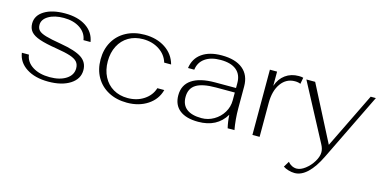

<svg xmlns="http://www.w3.org/2000/svg" viewBox="-69 -853 2764 1393"><g transform="rotate(15 1313.0 -156.0)"><path d="M50 -143H103Q110 -89 161 -56.5Q212 -24 290 -24Q366 -24 413 -54.5Q460 -85 460 -135Q460 -165 444 -183.5Q428 -202 390.5 -214.5Q353 -227 284 -238Q202 -251 155 -267Q108 -283 87.5 -307Q67 -331 67 -368Q67 -428 125 -464Q183 -500 280 -500Q377 -500 438.5 -459Q500 -418 511 -347H458Q450 -401 401.5 -433.5Q353 -466 280 -466Q210 -466 165.5 -439.5Q121 -413 121 -372Q121 -346 136 -330.5Q151 -315 189.5 -303.5Q228 -292 306 -279Q418 -260 466 -227.5Q514 -195 514 -136Q514 -70 452 -30Q390 10 288 10Q188 10 124 -31.5Q60 -73 50 -143Z M614 -245Q614 -320 647 -378Q680 -436 740 -468Q800 -500 878 -500Q969 -500 1033.5 -457.5Q1098 -415 1118 -341H1066Q1049 -398 997 -432Q945 -466 875 -466Q814 -466 767 -438.5Q720 -411 694 -360.5Q668 -310 668 -245Q668 -180 694 -129.5Q720 -79 767 -51.5Q814 -24 875 -24Q945 -24 997 -58.5Q1049 -93 1066 -149H1118Q1099 -76 1034 -33Q969 10 879 10Q800 10 740 -22Q680 -54 647 -111.5Q614 -169 614 -245Z M1226 -139Q1226 -217 1286 -257.5Q1346 -298 1461 -298H1617V-335Q1617 -399 1576 -432.5Q1535 -466 1457 -466Q1385 -466 1341 -435Q1297 -404 1290 -348H1243Q1253 -421 1309 -460.5Q1365 -500 1457 -500Q1560 -500 1615.5 -454.5Q1671 -409 1671 -324V-160Q1671 -78 1685 0H1634Q1623 -45 1620 -98Q1556 10 1414 10Q1323 10 1274.5 -28.5Q1226 -67 1226 -139ZM1617 -205V-264H1475Q1374 -264 1327 -234.5Q1280 -205 1280 -141Q1280 -82 1318.5 -52Q1357 -22 1431 -22Q1480 -22 1523 -47Q1566 -72 1591.5 -114Q1617 -156 1617 -205Z M1820 -490H1874V-383Q1893 -439 1935 -469.5Q1977 -500 2035 -500Q2057 -500 2069 -496L2060 -448Q2044 -456 2018 -456Q1953 -456 1913.5 -401Q1874 -346 1874 -255V0H1820Z M2100 163 2126 120Q2138 135 2155.5 144Q2173 153 2192 153Q2222 153 2256 127Q2290 101 2313 63Q2336 25 2336 -8Q2336 -35 2319 -66L2094 -490H2160L2374 -74L2577 -490H2616L2370 15Q2329 100 2282.5 144Q2236 188 2186 188Q2164 188 2140 181Q2116 174 2100 163Z"/></g></svg>

Font: Fahkwang ExtraLight
Style: Regular
Weight: 275
Designer: Suppakit Chalermlarp | Katatrad Co.,Ltd.
Foundry: Cadson Demak Co.,Ltd.
Version: Version 1.000; ttfautohint (v1.6)